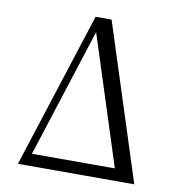

<svg xmlns="http://www.w3.org/2000/svg" viewBox="-75 -712 729 780"><g transform="rotate(10 290.0 -321.5)"><path d="M530 0H50L257 -643H323ZM270 -582 99 -50H441Z"/></g></svg>

Font: Gilda Display
Style: Regular
Weight: 400
Designer: Eduardo Rodriguez Tunni
Foundry: Eduardo Rodriguez Tunni
Version: Version 1.002; ttfautohint (v1.8.4.7-5d5b);gftools[0.9.22]